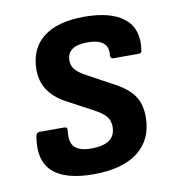

<svg xmlns="http://www.w3.org/2000/svg" viewBox="-64 -560 569 629"><g transform="rotate(-10 220.0 -246.0)"><path d="M198.2 11Q103.9 11 62.4 -27.5Q20.9 -66.1 34.9 -144.6Q37.3 -156.7 47.3 -156.7H130.4Q140.5 -156.7 139.2 -144.6Q133.6 -106.5 150 -90Q166.4 -73.5 205.7 -73.5Q286 -73.5 286 -131.5Q286 -150.9 276.2 -164.1Q266.5 -177.3 242 -191.2L147.3 -242Q110.1 -262.7 91.4 -291.4Q72.7 -320.1 72.7 -358Q72.7 -428 120 -465.3Q167.3 -502.7 256.5 -502.7Q344.8 -502.7 388.7 -467.7Q432.5 -432.8 422.6 -363.2Q422.3 -352.1 411.5 -352.1H327.8Q317.3 -352.1 318 -363.2Q324.8 -418.1 252.7 -418.1Q184.3 -418.1 184.3 -369.3Q184.3 -351.5 195.2 -339Q206 -326.4 231.8 -312.5L319.5 -264.9Q361.3 -242.2 379.9 -214.6Q398.6 -186.9 398.6 -144.8Q398.6 -70.5 347.1 -29.8Q295.7 11 198.2 11Z"/></g></svg>

Font: Sofia Sans Semi Condensed
Style: Italic
Weight: 400
Italic angle: -9°
Designer: Botio Nikoltchev, Ani Petrova
Foundry: lettersoup
Version: Version 4.101